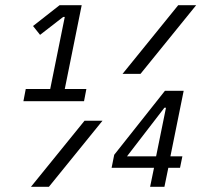

<svg xmlns="http://www.w3.org/2000/svg" viewBox="-20 -718 834 738"><path d="M70 -329 79 -376H173L229 -653H223L134 -584L107 -618L209 -698H294L229 -376H312L303 -329ZM665 -698H734L520 -434H451ZM305 -254H374L168 0H99ZM557 0 572 -73H409L419 -123L614 -369H686L635 -117H681L672 -73H627L612 0ZM618 -304H612L468 -117H580Z"/></svg>

Font: IBM Plex Sans Condensed
Style: Italic
Weight: 400
Width: 3
Italic angle: -11°
Designer: Mike Abbink, Paul van der Laan, Pieter van Rosmalen
Foundry: Bold Monday
Version: Version 1.3